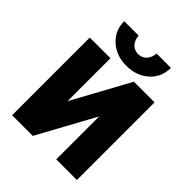

<svg xmlns="http://www.w3.org/2000/svg" viewBox="-261 -1124 1277 1277"><g transform="rotate(45 378.0 -485.0)"><path d="M73.2 0V-730.5H267.6V-330.1H269.5L488.3 -730.5H682.6V0H488.3V-400.4H486.3L267.6 0ZM158.2 -969.7H293Q297.9 -925.8 320.8 -902.8Q343.8 -879.9 377.9 -879.9Q412.1 -879.9 435.1 -902.8Q458 -925.8 462.9 -969.7H597.7Q597.7 -881.8 535.2 -825.7Q472.7 -769.5 377.9 -769.5Q283.2 -769.5 220.7 -825.7Q158.2 -881.8 158.2 -969.7Z"/></g></svg>

Font: GenEi M Gothic v2 Black
Style: Regular
Weight: 900
Version: Version 2.0